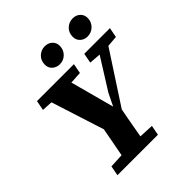

<svg xmlns="http://www.w3.org/2000/svg" viewBox="-229 -1005 1154 1154"><g transform="rotate(-45 347.5 -428.5)"><path d="M63 -594 75 -657H389L377 -594L257 -587H194ZM102 0 114 -63 255 -70H314L458 -63L446 0ZM247 -229 110 -657H282L377 -303H372L414 -389L582 -657H658L379 -229ZM192 0 250 -309H409Q399 -258 389.5 -206.5Q380 -155 371 -103.5Q362 -52 353 0ZM465 -594 477 -657H695L683 -594L594 -587H557ZM329 -716Q302 -716 282.5 -733Q263 -750 263 -778Q263 -813 286 -835Q309 -857 341 -857Q370 -857 388.5 -839.5Q407 -822 407 -795Q407 -762 384.5 -739Q362 -716 329 -716ZM565 -716Q538 -716 519 -733Q500 -750 500 -778Q500 -813 523 -835Q546 -857 578 -857Q607 -857 625.5 -839.5Q644 -822 644 -795Q644 -762 621 -739Q598 -716 565 -716Z"/></g></svg>

Font: Source Serif 4
Style: Bold Italic
Weight: 700
Italic angle: -12°
Designer: Frank Grießhammer
Foundry: Adobe Systems Incorporated
Version: Version 4.004;hotconv 1.0.116;makeotfexe 2.5.65601